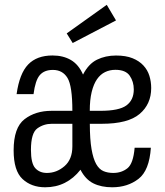

<svg xmlns="http://www.w3.org/2000/svg" viewBox="-20 -784 700 814"><path d="M455.8 10Q520.8 10 567 -25.5Q613.2 -61 619.6 -157.8H550.8Q545.2 -90.4 520.2 -70.6Q495.2 -50.8 460.2 -50.8Q436.8 -50.8 418.6 -58.5Q400.4 -66.2 387.8 -88.5Q375.2 -110.8 368.1 -151.8Q361 -192.8 360.8 -259.2H411.8Q522.6 -259.2 571.8 -300.8Q621 -342.4 621 -410.8Q621 -437.6 613.4 -462.4Q605.8 -487.2 587.9 -506.5Q570 -525.8 541.8 -537.2Q513.6 -548.6 471.8 -548.6Q427 -548.6 391.1 -530.9Q355.2 -513.2 332 -467.8Q313.6 -510.2 280.8 -529.5Q248 -548.8 202.6 -548.8Q136.2 -548.8 99.4 -510.6Q62.6 -472.4 50.4 -385H122.2Q129.6 -443 148.5 -465.3Q167.4 -487.6 204.2 -487.6Q245.4 -487.6 266.1 -453.6Q286.8 -419.6 286.8 -314.2H198.8Q130.2 -314.2 84 -278.6Q37.8 -243 37.8 -146.6Q37.8 -60 75.5 -25Q113.2 10 171.6 10Q217.2 10 254.8 -8.8Q292.4 -27.6 321.2 -64.4Q342.2 -23.4 375.7 -6.7Q409.2 10 455.8 10ZM199.8 -259.2H286.8V-163.6Q286.8 -108.4 253.5 -79.6Q220.2 -50.8 178.8 -50.8Q148 -50.8 129.6 -71Q111.2 -91.2 111.2 -148.6Q111.2 -220.2 138.3 -239.7Q165.4 -259.2 199.8 -259.2ZM469 -488Q512.8 -488 530 -462.9Q547.2 -437.8 547.2 -404.8Q547.2 -360 516 -337.1Q484.8 -314.2 406 -314.2H360.6Q360.6 -361.2 368.8 -394.4Q377 -427.6 391.3 -448.2Q405.6 -468.8 425.5 -478.4Q445.4 -488 469 -488ZM288.2 -601.6 471.8 -697.4 432.6 -763.6 262.8 -642.4Z"/></svg>

Font: Secuela Light
Style: Regular
Weight: 300
Designer: Fernando Haro
Foundry: deFharo
Version: Version 1.708